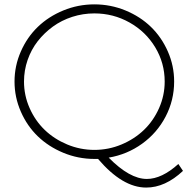

<svg xmlns="http://www.w3.org/2000/svg" viewBox="-20 -720 876 871"><path d="M789.1 23.9 810.1 55.2Q729.5 130.9 643.1 130.9Q535.6 130.9 424.8 1H408.2Q334.5 1 267.3 -26.9Q200.2 -54.7 151.6 -101.6Q103 -148.4 74.5 -213.6Q45.9 -278.8 45.9 -350.1Q45.9 -421.4 74.5 -486.3Q103 -551.3 151.6 -598.1Q200.2 -645 267.3 -672.6Q334.5 -700.2 408.2 -700.2Q481.9 -700.2 549.1 -672.6Q616.2 -645 664.6 -598.1Q712.9 -551.3 741.5 -486.3Q770 -421.4 770 -350.1Q770 -265.1 731.2 -190.9Q692.4 -116.7 624.5 -67.9Q556.6 -19 473.1 -4.9Q568.4 91.8 646 91.8Q713.9 91.8 789.1 23.9ZM88.9 -350.1Q88.9 -287.1 114.3 -229.7Q139.6 -172.4 182.6 -130.9Q225.6 -89.4 284.7 -64.7Q343.8 -40 408.2 -40Q472.7 -40 531.5 -64.7Q590.3 -89.4 633.3 -130.9Q676.3 -172.4 701.7 -229.7Q727.1 -287.1 727.1 -350.1Q727.1 -434.1 684.1 -505.4Q641.1 -576.7 567.6 -617.9Q494.1 -659.2 408.2 -659.2Q356.4 -659.2 307.9 -643.6Q259.3 -627.9 220 -599.4Q180.7 -570.8 151.1 -533Q121.6 -495.1 105.2 -447.8Q88.9 -400.4 88.9 -350.1Z"/></svg>

Font: Montserrat Ultra Light
Style: Regular
Weight: 200
Designer: Julieta Ulanovsky
Foundry: Julieta Ulanovsky
Version: Version 3.001;PS 003.001;hotconv 1.0.70;makeotf.lib2.5.58329